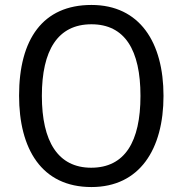

<svg xmlns="http://www.w3.org/2000/svg" viewBox="-20 -745 736 775"><path d="M640 -358C640 -574 544 -725 349 -725C153 -725 57 -587 57 -359C57 -145 147 10 349 10C544 10 640 -143 640 -358ZM149 -358C149 -542 213 -647 349 -647C484 -647 547 -543 547 -358C547 -173 484 -68 348 -68C214 -68 149 -174 149 -358Z"/></svg>

Font: Noto Sans Arabic UI SmCn
Style: Regular
Weight: 400
Width: 4
Designer: Monotype Design Team, Nadine Chahine and Nizar Qandah
Foundry: Monotype Imaging Inc.
Version: Version 2.010